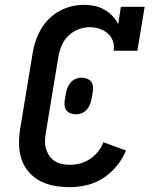

<svg xmlns="http://www.w3.org/2000/svg" viewBox="-20 -763 640 791"><path d="M268 8Q235 8 204 2.5Q173 -3 146 -17Q119 -31 99 -54Q79 -77 69 -106Q59 -135 58.5 -167.5Q58 -200 63 -232L115 -547Q119 -572 127.5 -596.5Q136 -621 149.5 -644Q163 -667 183 -686.5Q203 -706 226.5 -718.5Q250 -731 275.5 -737Q301 -743 326 -743Q349 -743 370 -738.5Q391 -734 409.5 -723.5Q428 -713 442.5 -698Q457 -683 467 -664L478 -735H576L546 -554H448Q452 -575 445 -594Q438 -613 423.5 -625.5Q409 -638 390 -644.5Q371 -651 350 -651Q327 -651 304 -642.5Q281 -634 263 -617Q245 -600 235 -577.5Q225 -555 221 -532L169 -217Q166 -200 165.5 -183Q165 -166 169.5 -150.5Q174 -135 183 -121.5Q192 -108 205.5 -99.5Q219 -91 235 -87.5Q251 -84 268 -84Q289 -84 310 -89.5Q331 -95 350 -107.5Q369 -120 383.5 -138Q398 -156 406 -177L499 -143Q486 -110 461.5 -80Q437 -50 405.5 -29.5Q374 -9 338.5 -0.5Q303 8 268 8ZM293 -292Q282 -292 271 -296Q260 -300 253.5 -308.5Q247 -317 246 -328.5Q245 -340 247 -352L251 -375Q253 -388 257.5 -400Q262 -412 270 -422Q278 -432 290.5 -437.5Q303 -443 316 -443Q327 -443 338 -439Q349 -435 355.5 -426.5Q362 -418 363 -406.5Q364 -395 362 -383L358 -360Q356 -347 351.5 -335Q347 -323 339 -313Q331 -303 318.5 -297.5Q306 -292 293 -292Z"/></svg>

Font: Iosevka Etoile Semibold
Style: Italic
Weight: 600
Italic angle: -9°
Designer: Belleve Invis
Foundry: Belleve Invis
Version: Version 22.1.2; ttfautohint (v1.8.4)